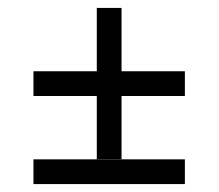

<svg xmlns="http://www.w3.org/2000/svg" viewBox="-20 -465 552 485"><path d="M224.5 -445H287V-63H224.5ZM64.5 -285H447V-222.5H64.5ZM64.5 -62.5H447V0H64.5Z"/></svg>

Font: Newsreader 16pt 16pt SemiBold
Style: Regular
Weight: 600
Version: Version 1.003